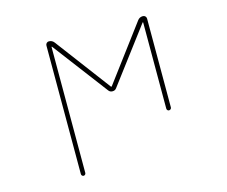

<svg xmlns="http://www.w3.org/2000/svg" viewBox="-103 -686 1206 1022"><g transform="rotate(-15 500.0 -175.5)"><path d="M225.6 181.6V-526.4Q225.6 -534.2 231 -539.6Q236.3 -544.9 243.2 -544.9Q261.7 -544.9 272.5 -530.3L500 -227.5Q502.9 -223.6 505.9 -227.5L732.4 -530.3Q743.2 -544.9 761.7 -544.9Q769.5 -544.9 774.9 -539.6Q780.3 -534.2 780.3 -526.4V-37.1Q780.3 -32.2 776.4 -28.3Q772.5 -24.4 767.1 -24.4Q761.7 -24.4 758.3 -28.3Q754.9 -32.2 754.9 -37.1V-511.7Q754.9 -512.7 753.9 -513.2Q752.9 -513.7 752 -512.7L525.4 -211.9Q517.6 -200.2 502.9 -200.2Q488.3 -200.2 480.5 -211.9L252.9 -512.7Q252 -513.7 251 -513.2Q250 -512.7 250 -511.7V181.6Q250 186.5 246.6 190.4Q243.2 194.3 237.8 194.3Q232.4 194.3 229 190.4Q225.6 186.5 225.6 181.6Z"/></g></svg>

Font: Rounded Mgen+ 1m thin
Style: Regular
Weight: 100
Designer: [Source Han Sans]
Ryoko NISHIZUKA  (kana & ideographs); Paul D. Hunt (Latin, Greek & Cyrillic); Wenlong ZHANG  (bopomofo
Version: Version 1.059.20150602